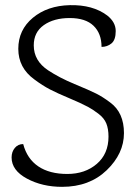

<svg xmlns="http://www.w3.org/2000/svg" viewBox="-20 -710 526 745"><path d="M396 -650Q429 -624 429 -589.5Q429 -555 412.5 -541.5Q396 -528 374 -528Q374 -580 343 -610Q312 -640 250.5 -640Q189 -640 150 -612.5Q111 -585 111 -534Q111 -474 167 -437Q211 -408 269 -384Q327 -360 353 -347Q379 -334 408 -312Q461 -273 461 -193.5Q461 -114 394 -49.5Q327 15 221 15Q144 15 84.5 -17Q25 -49 25 -99Q25 -121 37.5 -136Q50 -151 70 -151Q85 -94 128.5 -64.5Q172 -35 241 -35Q310 -35 355.5 -74Q401 -113 401 -180Q401 -210 392.5 -231Q384 -252 361.5 -269Q339 -286 322 -295Q294 -310 248.5 -329Q203 -348 174 -363Q145 -378 113 -402Q51 -447 51 -520.5Q51 -594 107.5 -641Q164 -688 251 -690Q340 -692 396 -650Z"/></svg>

Font: Karma Light
Style: Regular
Weight: 300
Designer: Joana Correia
Foundry: Indian Type Foundry
Version: Version 1.202;PS 1.0;hotconv 1.0.78;makeotf.lib2.5.61930; tt